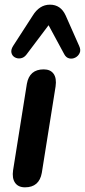

<svg xmlns="http://www.w3.org/2000/svg" viewBox="-20 -794 364 822"><path d="M87 8Q58 8 44.5 -11.5Q31 -31 36 -65L95 -435Q106 -497 167 -497Q196 -497 209.5 -478Q223 -459 218 -424L159 -54Q148 8 87 8ZM261 -728 319 -597Q327 -580 321 -567Q315 -554 302.5 -547.5Q290 -541 276.5 -544Q263 -547 255 -562L188 -686L93 -560Q83 -547 69 -544.5Q55 -542 43.5 -548.5Q32 -555 29 -568Q26 -581 36 -597L120 -727Q134 -750 152.5 -762Q171 -774 194 -774Q240 -774 261 -728Z"/></svg>

Font: Nunito Variable Extra Light
Style: Italic
Weight: 200
Italic angle: -9°
Designer: Vernon Adams
Foundry: Vernon Adams
Version: Version 3.602